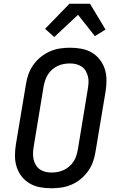

<svg xmlns="http://www.w3.org/2000/svg" viewBox="-20 -998 640 1026"><path d="M255 8Q223 8 193.5 2.5Q164 -3 139 -17.5Q114 -32 96 -55Q78 -78 69 -106Q60 -134 60 -165Q60 -196 65 -227L119 -550Q123 -576 132.5 -602.5Q142 -629 159 -652.5Q176 -676 198.5 -694Q221 -712 247 -723.5Q273 -735 300.5 -739Q328 -743 354 -743Q386 -743 415.5 -737.5Q445 -732 470 -717.5Q495 -703 513 -680Q531 -657 540 -629Q549 -601 549 -570Q549 -539 544 -508L490 -185Q486 -159 476.5 -132.5Q467 -106 450 -82.5Q433 -59 411 -41Q389 -23 362.5 -11.5Q336 0 308.5 4Q281 8 255 8ZM255 -76Q271 -76 288 -79Q305 -82 321 -89.5Q337 -97 350.5 -109Q364 -121 373.5 -135.5Q383 -150 388 -166.5Q393 -183 396 -199L449 -521Q452 -539 453 -556Q454 -573 450 -589Q446 -605 438 -619Q430 -633 416.5 -642Q403 -651 387 -655Q371 -659 354 -659Q338 -659 321 -656Q304 -653 288 -645.5Q272 -638 258.5 -626Q245 -614 236 -599.5Q227 -585 221.5 -568.5Q216 -552 213 -536L160 -214Q157 -196 156.5 -179Q156 -162 159.5 -146Q163 -130 171.5 -116Q180 -102 193 -93Q206 -84 222 -80Q238 -76 255 -76ZM270 -800 221 -844 351 -978H461L544 -840L487 -805L397 -919Z"/></svg>

Font: Iosevka HT Medium Extended
Style: Italic
Weight: 500
Width: 7
Italic angle: -9°
Monospace: yes
Designer: Belleve Invis
Foundry: Belleve Invis
Version: Version 32.3.0; ttfautohint (v1.8.4)